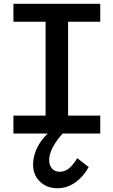

<svg xmlns="http://www.w3.org/2000/svg" viewBox="-20 -706 600 1015"><path d="M221 -56V-630H340V-56ZM51 0V-95H510V0ZM51 -591V-686H510V-591ZM284 289Q227 289 191 254Q155 219 155 165Q155 132 166 100.5Q177 69 196 42Q215 15 238 -5L311 0Q290 23 273.5 48Q257 73 248.5 96.5Q240 120 240 140Q240 168 255 185Q270 202 295 202Q326 202 349 180.5Q372 159 388 130L449 177Q419 230 376.5 259.5Q334 289 284 289Z"/></svg>

Font: BioRhyme SemiExpanded Medium
Style: Regular
Weight: 500
Width: 6
Designer: Aoife Mooney
Foundry: Aoife Mooney Type
Version: Version 1.600;gftools[0.9.33]